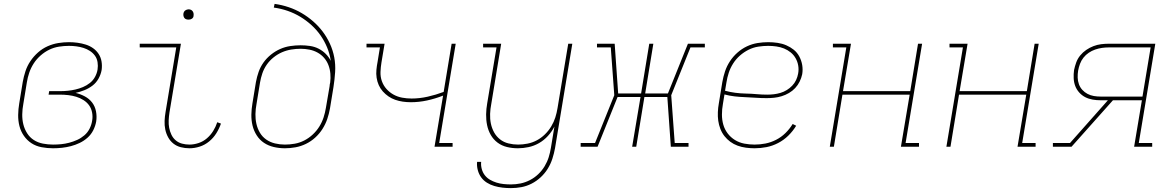

<svg xmlns="http://www.w3.org/2000/svg" viewBox="-20 -755 6040 988"><path d="M253 8Q223 8 194 2.5Q165 -3 142 -18Q119 -33 103 -56Q87 -79 80 -106.5Q73 -134 73.5 -164Q74 -194 79 -223L97 -333Q102 -361 111 -388.5Q120 -416 136.5 -440.5Q153 -465 175.5 -485Q198 -505 225 -517Q252 -529 280 -533.5Q308 -538 335 -538Q357 -538 379 -535Q401 -532 421.5 -525.5Q442 -519 459 -507Q476 -495 487.5 -477.5Q499 -460 502.5 -438.5Q506 -417 503 -395Q499 -372 487 -350.5Q475 -329 456 -314.5Q437 -300 414.5 -291Q392 -282 369 -277Q394 -271 416.5 -259Q439 -247 454 -227.5Q469 -208 474 -182Q479 -156 475 -130Q471 -107 460 -85Q449 -63 430.5 -46.5Q412 -30 390 -19.5Q368 -9 345 -3Q322 3 299 5.5Q276 8 253 8ZM253 -11Q274 -11 294.5 -13Q315 -15 336 -20.5Q357 -26 377 -35Q397 -44 414 -58.5Q431 -73 441 -93Q451 -113 454 -133Q458 -154 454 -175.5Q450 -197 438.5 -213Q427 -229 409.5 -240Q392 -251 372.5 -257Q353 -263 331.5 -265.5Q310 -268 288 -268H230L233 -286H291Q310 -286 329.5 -288Q349 -290 368.5 -294.5Q388 -299 407 -307Q426 -315 442.5 -328Q459 -341 469 -359.5Q479 -378 482 -397Q485 -416 482 -435Q479 -454 468.5 -468.5Q458 -483 442.5 -493Q427 -503 409.5 -508.5Q392 -514 373 -516.5Q354 -519 335 -519Q310 -519 284 -515Q258 -511 234 -499.5Q210 -488 189 -469.5Q168 -451 153.5 -428.5Q139 -406 130.5 -381Q122 -356 118 -330L100 -220Q95 -194 94.5 -167Q94 -140 100 -115.5Q106 -91 119.5 -69.5Q133 -48 154 -34.5Q175 -21 201 -16Q227 -11 253 -11Z M955 8Q932 8 910.5 2.5Q889 -3 872.5 -16Q856 -29 845.5 -48Q835 -67 830.5 -88.5Q826 -110 827 -133Q828 -156 832 -179L887 -511H699V-530H911L852 -176Q849 -156 848 -136Q847 -116 850.5 -97.5Q854 -79 862 -62Q870 -45 884 -33Q898 -21 916.5 -16Q935 -11 955 -11Q978 -11 1002 -19Q1026 -27 1045 -43.5Q1064 -60 1077 -81Q1090 -102 1098 -126L1117 -119Q1108 -93 1093 -69Q1078 -45 1056 -27Q1034 -9 1007.5 -0.5Q981 8 955 8ZM950 -654Q944 -654 938 -656Q932 -658 928.5 -663Q925 -668 924 -674Q923 -680 924 -686Q925 -691 927.5 -695Q930 -699 933.5 -701.5Q937 -704 941.5 -705.5Q946 -707 950 -707Q957 -707 962.5 -704.5Q968 -702 971.5 -697Q975 -692 976 -686Q977 -680 976 -674Q976 -669 973.5 -665Q971 -661 967 -658.5Q963 -656 959 -655Q955 -654 950 -654Z M1446 8Q1417 8 1389 1.5Q1361 -5 1338.5 -20Q1316 -35 1301 -58.5Q1286 -82 1279.5 -109Q1273 -136 1273.5 -165Q1274 -194 1279 -223L1297 -333Q1302 -360 1311 -385.5Q1320 -411 1336 -433.5Q1352 -456 1374.5 -474Q1397 -492 1422 -503Q1447 -514 1474 -518Q1501 -522 1527 -522Q1551 -522 1575 -518.5Q1599 -515 1619.5 -504.5Q1640 -494 1656 -478Q1672 -462 1682 -442Q1677 -478 1663 -511.5Q1649 -545 1629 -573.5Q1609 -602 1582.5 -626Q1556 -650 1525.5 -668.5Q1495 -687 1460.5 -699Q1426 -711 1389 -716L1393 -735Q1430 -730 1465.5 -718Q1501 -706 1532.5 -687.5Q1564 -669 1591.5 -645Q1619 -621 1640.5 -592.5Q1662 -564 1677.5 -530.5Q1693 -497 1700 -460Q1707 -423 1704.5 -384Q1702 -345 1696 -307L1678 -197Q1673 -169 1664 -142.5Q1655 -116 1639.5 -91.5Q1624 -67 1602 -47Q1580 -27 1554 -14.5Q1528 -2 1500.5 3Q1473 8 1446 8ZM1446 -11Q1471 -11 1496.5 -15.5Q1522 -20 1545.5 -32Q1569 -44 1589 -62.5Q1609 -81 1623 -103.5Q1637 -126 1645 -150.5Q1653 -175 1657 -200L1676 -311L1677 -321L1679 -330Q1682 -353 1680 -376Q1678 -399 1670 -420Q1662 -441 1647.5 -457.5Q1633 -474 1614 -484.5Q1595 -495 1572.5 -499.5Q1550 -504 1527 -504Q1503 -504 1478.5 -500Q1454 -496 1431 -486Q1408 -476 1387.5 -459.5Q1367 -443 1352.5 -422Q1338 -401 1330 -377.5Q1322 -354 1318 -330L1300 -220Q1295 -194 1294.5 -168Q1294 -142 1299.5 -117.5Q1305 -93 1317.5 -72Q1330 -51 1350 -37Q1370 -23 1395 -17Q1420 -11 1446 -11Z M2216 0 2260 -263Q2219 -247 2177.5 -238Q2136 -229 2094 -229Q2073 -229 2052.5 -232Q2032 -235 2013.5 -241.5Q1995 -248 1979 -259Q1963 -270 1950 -284.5Q1937 -299 1929 -317Q1921 -335 1918 -355Q1915 -375 1917 -396Q1919 -417 1923 -437L1935 -511H1866V-530H1959L1943 -434Q1939 -410 1938 -385Q1937 -360 1945 -337.5Q1953 -315 1968.5 -297.5Q1984 -280 2004.5 -268.5Q2025 -257 2049 -252.5Q2073 -248 2098 -248Q2139 -248 2181 -257.5Q2223 -267 2263 -282L2304 -530H2325L2240 -19H2309V0Z M2609 213Q2587 213 2565.5 210.5Q2544 208 2523.5 202Q2503 196 2485.5 185Q2468 174 2456 157.5Q2444 141 2438.5 120Q2433 99 2435 78H2456Q2454 96 2459 114.5Q2464 133 2475 147Q2486 161 2501.5 170Q2517 179 2534.5 184.5Q2552 190 2571 192Q2590 194 2609 194Q2634 194 2658.5 189Q2683 184 2706.5 172Q2730 160 2749.5 141.5Q2769 123 2782.5 100.5Q2796 78 2803.5 54Q2811 30 2815 5L2833 -104Q2820 -78 2799.5 -55.5Q2779 -33 2753.5 -18.5Q2728 -4 2700 2Q2672 8 2645 8Q2616 8 2589 1.5Q2562 -5 2540.5 -21Q2519 -37 2505.5 -60.5Q2492 -84 2486.5 -111Q2481 -138 2481.5 -166.5Q2482 -195 2487 -223L2535 -511H2466V-530H2559L2508 -220Q2503 -195 2502 -169Q2501 -143 2506 -119Q2511 -95 2522.5 -74Q2534 -53 2553 -38Q2572 -23 2596.5 -17Q2621 -11 2646 -11Q2670 -11 2695 -16Q2720 -21 2742.5 -33Q2765 -45 2784 -63.5Q2803 -82 2816.5 -104.5Q2830 -127 2837.5 -150.5Q2845 -174 2849 -199L2904 -530H2925L2836 8Q2831 35 2822.5 61.5Q2814 88 2799 112.5Q2784 137 2762.5 157Q2741 177 2715.5 190Q2690 203 2663 208Q2636 213 2609 213Z M2968 0V-19H3042L3141 -265L3123 -511H3052V-530H3143L3161 -274H3279L3321 -530H3342L3300 -274H3417L3520 -530H3607V-511H3533L3434 -265L3452 -19H3523V0H3432L3414 -256H3296L3254 0H3233L3276 -256H3158L3055 0Z M3863 8Q3841 8 3818.5 5Q3796 2 3775.5 -5.5Q3755 -13 3738 -25.5Q3721 -38 3708 -54.5Q3695 -71 3687 -91.5Q3679 -112 3676 -133.5Q3673 -155 3674 -178Q3675 -201 3679 -223L3697 -333Q3702 -361 3711 -388Q3720 -415 3736 -439.5Q3752 -464 3774.5 -484Q3797 -504 3823.5 -516.5Q3850 -529 3878 -533.5Q3906 -538 3933 -538Q3957 -538 3981 -534.5Q4005 -531 4026 -522Q4047 -513 4064.5 -499Q4082 -485 4093 -464.5Q4104 -444 4108 -420.5Q4112 -397 4108 -373Q4104 -354 4095 -335.5Q4086 -317 4072 -302Q4058 -287 4040 -276.5Q4022 -266 4002.5 -260Q3983 -254 3963.5 -252Q3944 -250 3925 -250Q3897 -250 3869.5 -252Q3842 -254 3814.5 -255Q3787 -256 3760.5 -259Q3734 -262 3708 -269L3700 -220Q3695 -193 3695 -165.5Q3695 -138 3702 -113.5Q3709 -89 3724.5 -68.5Q3740 -48 3762 -34.5Q3784 -21 3810 -16Q3836 -11 3863 -11Q3891 -11 3919 -16.5Q3947 -22 3973.5 -35.5Q4000 -49 4021.5 -70Q4043 -91 4059 -117L4077 -108Q4060 -80 4036.5 -57Q4013 -34 3984 -19Q3955 -4 3924.5 2Q3894 8 3863 8ZM3928 -268Q3945 -268 3962 -270Q3979 -272 3996 -277Q4013 -282 4028.5 -291.5Q4044 -301 4056.5 -314Q4069 -327 4076.5 -343Q4084 -359 4087 -376Q4091 -397 4087.5 -417.5Q4084 -438 4074 -455.5Q4064 -473 4048.5 -485.5Q4033 -498 4014.5 -505.5Q3996 -513 3975 -516Q3954 -519 3933 -519Q3908 -519 3882 -515Q3856 -511 3832 -499Q3808 -487 3787.5 -469Q3767 -451 3752.5 -428Q3738 -405 3730 -380.5Q3722 -356 3718 -330L3711 -288Q3737 -281 3764 -277.5Q3791 -274 3818.5 -273.5Q3846 -273 3873.5 -270.5Q3901 -268 3928 -268Z M4250 0 4335 -511H4266V-530H4359L4318 -286H4664L4704 -530H4725L4640 -19H4709V0H4616L4661 -268H4315L4271 0Z M4850 0 4935 -511H4866V-530H4959L4918 -286H5264L5304 -530H5325L5240 -19H5309V0H5216L5261 -268H4915L4871 0Z M5398 0V-19H5486L5681 -239H5644Q5623 -239 5602.5 -242.5Q5582 -246 5564.5 -255Q5547 -264 5533.5 -279Q5520 -294 5513 -312.5Q5506 -331 5505 -352.5Q5504 -374 5507 -395Q5511 -414 5518 -433.5Q5525 -453 5538.5 -469.5Q5552 -486 5569.5 -498Q5587 -510 5606.5 -517.5Q5626 -525 5646 -527.5Q5666 -530 5685 -530H5925L5840 -19H5909V0H5816L5856 -239H5707L5494 0ZM5644 -258H5859L5901 -511H5685Q5668 -511 5650.5 -508.5Q5633 -506 5615.5 -500Q5598 -494 5582.5 -483.5Q5567 -473 5555.5 -458.5Q5544 -444 5537.5 -426.5Q5531 -409 5528 -392Q5525 -374 5525.5 -356Q5526 -338 5532 -321.5Q5538 -305 5549.5 -292.5Q5561 -280 5576 -272Q5591 -264 5608.5 -261Q5626 -258 5644 -258Z"/></svg>

Font: Iosevka Curly Slab ThEx
Style: Italic
Weight: 100
Width: 7
Italic angle: -9°
Monospace: yes
Designer: Belleve Invis
Foundry: Belleve Invis
Version: Version 11.1.0; ttfautohint (v1.8.3)